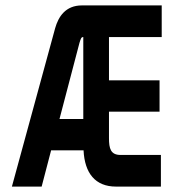

<svg xmlns="http://www.w3.org/2000/svg" viewBox="-20 -690 640 710"><path d="M184 -586 24 0H134L169 -134H289C293 -50 332 0 409 0H575V-117H426C389 -117 383 -141 383 -179V-277H570V-393H383V-553H578V-670H283C222 -670 196 -628 184 -586ZM200 -250 274 -532C279 -547 280 -553 288 -553V-250Z"/></svg>

Font: LT Wave Mono Bold
Style: Regular
Weight: 700
Designer: Daniel Lyons
Version: Version 2.5 (Glyphs App)